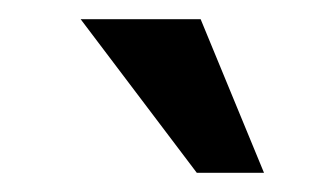

<svg xmlns="http://www.w3.org/2000/svg" viewBox="-20 -795 329 200"><path d="M185 -615 64 -775H189L255 -615Z"/></svg>

Font: Faculty Glyphic
Style: Regular
Weight: 400
Designer: Koto Studio, Dylan Young
Foundry: Koto Studio
Version: Version 1.004; ttfautohint (v1.8.4.7-5d5b)